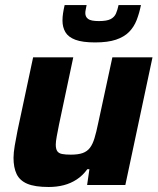

<svg xmlns="http://www.w3.org/2000/svg" viewBox="-20 -739 631 767"><path d="M174.4 8Q119.6 8 89.2 -4.8Q58.8 -17.7 46.4 -43.7Q34 -69.7 34 -108.5Q34 -128.4 38.9 -157.5Q43.8 -186.7 50.2 -218.2L112.3 -510H272.7L215.8 -241.5Q210.8 -216.4 206.8 -194.8Q202.8 -173.3 202.8 -161.5Q202.8 -144 208.7 -135.2Q214.6 -126.5 228.1 -123.8Q241.5 -121.2 263.1 -121.2Q292.4 -121.2 310.5 -127.7Q328.6 -134.3 339.5 -148.8Q350.4 -163.3 357.6 -187.4Q364.9 -211.4 372 -246.1L428.9 -510H589.2L480.7 0H328L337.2 -63.2H328.9Q310.7 -37.9 286.7 -22.2Q262.8 -6.5 234.9 0.7Q206.9 8 174.4 8ZM359.9 -569.5Q309.7 -569.5 281.2 -580.1Q252.8 -590.8 241.2 -610.6Q229.6 -630.4 229.6 -656.7Q229.6 -671.3 231.9 -686.4Q234.2 -701.5 238.2 -718.7H326Q324.4 -709.8 322.6 -701.6Q320.8 -693.3 320.8 -686.6Q320.8 -671.6 332.1 -663.2Q343.4 -654.8 375.2 -654.8Q406.8 -654.8 421.9 -662.7Q437.1 -670.6 443.3 -685Q449.5 -699.4 453.6 -718.7H543.1Q536.5 -686.2 525.9 -658.8Q515.2 -631.4 495.6 -611.4Q475.9 -591.5 443.3 -580.5Q410.7 -569.5 359.9 -569.5Z"/></svg>

Font: Saira Thin
Style: Italic
Weight: 100
Italic angle: -12°
Designer: Hector Gatti with collaboration of the Omnibus-Type team
Foundry: Omnibus-Type
Version: Version 1.101